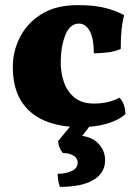

<svg xmlns="http://www.w3.org/2000/svg" viewBox="-20 -487 524 749"><path d="M469 -42Q443 -18 397 -4.5Q351 9 295 9Q213 9 153.5 -16.5Q94 -42 62 -94Q30 -146 30 -227Q30 -287 58 -342Q86 -397 142 -432Q198 -467 283 -467Q344 -467 386.5 -457Q429 -447 464 -428Q457 -400 454 -369.5Q451 -339 451 -296Q428 -286 400 -282.5Q372 -279 346 -279Q346 -337 330 -366Q314 -395 288 -395Q253 -395 235 -350.5Q217 -306 217 -241Q217 -203 229.5 -166.5Q242 -130 270.5 -106.5Q299 -83 346 -83Q378 -83 403 -89.5Q428 -96 446 -106Q457 -95 463 -78.5Q469 -62 469 -42ZM214 242Q209 231 207 216.5Q205 202 205 191Q237 191 260 180Q283 169 283 147Q283 130 266.5 120Q250 110 225 110Q217 100 212 88Q207 76 207 63L272 -16H346L301 43Q345 50 367.5 77Q390 104 390 138Q390 171 369.5 194.5Q349 218 310 230Q271 242 214 242Z"/></svg>

Font: Vollkorn Black
Style: Regular
Weight: 900
Designer: Friedrich Althausen
Foundry: Friedrich Althausen
Version: Version 5.000